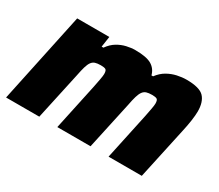

<svg xmlns="http://www.w3.org/2000/svg" viewBox="-98 -730 1072 941"><g transform="rotate(30 438.0 -259.0)"><path d="M3 0 111 -510H293L284 -450H294Q313 -477 337 -491.5Q361 -506 387 -512Q413 -518 436 -518Q499 -518 528 -501Q557 -484 566 -450H575Q595 -477 620.5 -491.5Q646 -506 673.5 -512Q701 -518 726 -518Q800 -518 825.5 -491Q851 -464 851 -410Q851 -390 846.5 -358Q842 -326 834 -291L771 0H583L639 -262Q644 -287 648 -308.5Q652 -330 652 -340Q652 -360 644 -364.5Q636 -369 617 -369Q597 -369 585 -365Q573 -361 565 -350Q557 -339 551 -319Q545 -299 539 -267L481 0H293L349 -262Q354 -287 358 -308.5Q362 -330 362 -340Q362 -360 354 -364.5Q346 -369 327 -369Q307 -369 295 -365Q283 -361 275 -350Q267 -339 261 -318.5Q255 -298 249 -267L191 0Z"/></g></svg>

Font: Saira Thin ExtraBold
Style: Italic
Weight: 800
Italic angle: -12°
Version: Version 1.101